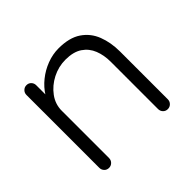

<svg xmlns="http://www.w3.org/2000/svg" viewBox="-128 -678 834 834"><g transform="rotate(-45 289.0 -261.0)"><path d="M320.2 -522.5Q386 -522.5 425.2 -496Q464.5 -469.5 482 -424.4Q499.5 -379.2 499.5 -323.8V-30.2Q499.5 -17.8 490.8 -8.9Q482 0 469.5 0Q456.2 0 447.9 -8.9Q439.5 -17.8 439.5 -30.2V-320.8Q439.5 -361.2 426.5 -394.1Q413.5 -427 384.4 -446.8Q355.2 -466.5 306.8 -466.5Q263.8 -466.5 225.4 -446.8Q187 -427 162.8 -394.1Q138.5 -361.2 138.5 -320.8V-30.2Q138.5 -17.8 129.8 -8.9Q121 0 108.5 0Q95.2 0 86.9 -8.9Q78.5 -17.8 78.5 -30.2V-477.8Q78.5 -490.2 87.2 -499.1Q96 -508 108.5 -508Q121.8 -508 130.1 -499.1Q138.5 -490.2 138.5 -477.8V-393.5L116 -358.2Q118.2 -389.5 136.8 -419.1Q155.2 -448.8 184.2 -472.1Q213.2 -495.5 248.6 -509Q284 -522.5 320.2 -522.5Z"/></g></svg>

Font: Quicksand Variable Light
Style: Regular
Weight: 300
Designer: Andrew Paglinawan
Foundry: Andrew Paglinawan
Version: Version 3.004